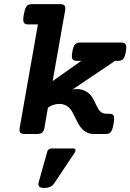

<svg xmlns="http://www.w3.org/2000/svg" viewBox="-20 -661 643 947"><path d="M302.2 -620.1Q302.2 -617.7 301.3 -609.9L239.7 -261.2L380.9 -360.8H359.9Q346.2 -360.8 340.3 -366Q334.5 -371.1 334.5 -384.8Q334.5 -392.1 336.9 -405.8Q341.3 -432.6 349.9 -441.9Q358.4 -451.2 375.5 -451.2H577.6Q590.8 -451.2 596.9 -445.8Q603 -440.4 603 -426.8Q603 -419.4 600.6 -405.8Q596.2 -379.4 587.6 -370.1Q579.1 -360.8 562 -360.8H547.4L337.4 -219.2Q350.6 -221.7 360.8 -221.7Q385.7 -221.7 406.2 -209Q423.3 -198.7 432.9 -184.1Q442.4 -169.4 452.6 -147.5Q453.6 -145.5 457.5 -137.5Q461.4 -129.4 465.1 -123.3Q468.8 -117.2 472.7 -113.3Q484.4 -100.1 504.4 -100.1H518.6Q531.2 -100.1 537.1 -95Q543 -89.8 543 -75.7Q543 -65.9 540 -49.8Q536.6 -29.3 531.7 -18.6Q526.9 -7.8 519.8 -3.9Q512.7 0 501 0H443.8Q410.6 0 387.2 -22.9Q376 -33.7 368.4 -46.9Q360.8 -60.1 351.6 -79.6Q340.8 -102.1 333.5 -114Q326.2 -126 314.9 -134.8Q297.9 -148.4 272.5 -148.4Q258.8 -148.4 244.9 -144.3Q231 -140.1 219.7 -131.8L216.3 -129.4L199.2 -30.8Q196.3 -14.2 188 -7.1Q179.7 0 163.1 0H102.5Q88.9 0 82.5 -4.9Q76.2 -9.8 76.2 -20.5Q76.2 -22.9 77.1 -30.8L167 -540.5H119.6Q106.4 -540.5 100.6 -545.7Q94.7 -550.8 94.7 -564.9Q94.7 -575.2 97.7 -590.3Q101.1 -610.8 106.2 -621.6Q111.3 -632.3 118.4 -636.5Q125.5 -640.6 137.2 -640.6H275.9Q289.6 -640.6 295.9 -635.7Q302.2 -630.9 302.2 -620.1ZM352.5 80.1Q352.5 85.9 348.1 92.3L246.1 245.1Q231.9 266.1 197.8 266.1Q183.6 266.1 176.5 261.7Q169.4 257.3 169.4 247.6Q169.4 243.2 170.9 237.3L213.9 84.5Q215.8 78.6 221.2 75Q226.6 71.3 233.9 71.3H342.3Q352.5 71.3 352.5 80.1Z"/></svg>

Font: Courier Prime
Style: Bold Italic
Weight: 700
Italic angle: -10°
Designer: Alan Dague-Greene
Foundry: Quote-Unquote Apps
Version: Version 3.018